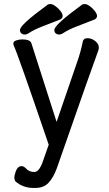

<svg xmlns="http://www.w3.org/2000/svg" viewBox="-20 -906 540 950"><path d="M289 -740Q281 -735 272 -735Q263 -735 256 -740.5Q249 -746 249 -758Q249 -770 280 -799Q311 -828 386 -883Q390 -886 400 -886Q410 -886 425 -875Q440 -864 450 -850.5Q460 -837 460 -827Q460 -816 449 -810Q404 -792 361.5 -776Q319 -760 289 -740ZM119 -740Q111 -735 102 -735Q93 -735 86 -740.5Q79 -746 79 -758Q79 -770 110 -799Q141 -828 216 -883Q220 -886 230 -886Q240 -886 255 -875Q270 -864 280 -850.5Q290 -837 290 -827Q290 -816 279 -810Q234 -792 191.5 -776Q149 -760 119 -740ZM150 -55Q175 -55 194 -113L221 -190Q66 -645 47 -683Q46 -690 46 -691Q46 -701 60 -706Q74 -711 90 -711Q128 -711 135 -693L260 -303L361 -597Q379 -647 390 -702Q394 -717 413.5 -717Q433 -717 451 -703Q469 -689 469 -670Q469 -664 466 -655Q443 -595 261 -73Q244 -27 220 -1.5Q196 24 155 24H146Q93 24 56 -9Q51 -18 51 -25Q51 -40 59 -61Q69 -84 87 -84Q97 -84 108 -73Q124 -55 150 -55Z"/></svg>

Font: Moon Stars Kai HW
Style: Bold
Weight: 700
Designer: GuiWonder
Version: Version 1.101